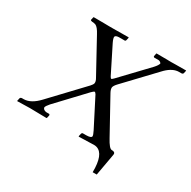

<svg xmlns="http://www.w3.org/2000/svg" viewBox="-173 -813 1114 1121"><g transform="rotate(30 384.5 -252.5)"><path d="M521 -1Q521 -1 419.4 2L417 0L421.4 -20Q423.8 -25.9 428.7 -26.9H452.6Q484.4 -27.3 487.3 -39.1Q488.3 -48.3 475.6 -73.2L379.4 -261.2Q373 -271.5 367.7 -272Q362.3 -270.5 349.6 -257.8L179.2 -77.1Q161.1 -56.6 158.7 -45.9Q161.6 -29.3 183.6 -26.9H202.6Q207.5 -24.4 207.5 -20L203.1 0L199.7 2Q199.2 2 87.9 0Q83 0 3.4 2L2.9 0L7.3 -20Q10.3 -26.4 19.5 -26.9H31.7Q79.6 -27.8 129.4 -81.1L328.1 -291Q340.3 -304.2 342.8 -314Q344.7 -327.6 335 -344.2L211.9 -568.8Q191.9 -606.9 174.3 -614.3Q164.6 -617.7 152.3 -618.2H150.4Q140.1 -619.6 139.6 -625L144 -645L149.4 -646Q165 -646 218.3 -645.5Q245.6 -645 250 -645Q251.5 -645 272.9 -645Q356 -646 377.4 -646Q378.4 -646 382.3 -645L377.9 -625Q375.5 -618.7 371.6 -618.2H331.5Q309.1 -617.2 306.2 -606.9Q304.7 -596.2 316.4 -571.8L404.3 -396Q410.2 -385.7 413.6 -384.8Q418.9 -386.2 429.2 -397L595.7 -571.8Q614.7 -592.8 617.7 -606Q611.8 -616.2 599.6 -618.2H569.3Q563.5 -620.1 564 -625L567.9 -645L570.3 -646Q582.5 -646 633.3 -645.5Q664.1 -645 668.9 -645Q670.9 -645 694.8 -645.5Q755.4 -646 766.1 -646L769 -645L764.6 -625Q761.2 -618.7 754.4 -618.2H737.3Q696.3 -618.2 654.8 -578.1Q647.9 -571.8 642.1 -564.9L461.9 -375Q445.3 -357.4 442.4 -345.2Q440.4 -332 451.2 -312L579.1 -80.1Q607.4 -27.8 623.5 -26.9Q646.5 -26.9 647 -13.7Q647 -10.3 646.5 -6.8L620.1 141.1H592.8Q594.7 18.6 538.1 1.5Q529.3 -1 521 -1Z"/></g></svg>

Font: Linux Biolinum Capitals O
Style: Italic Samll Caps
Weight: 400
Italic angle: -12°
Designer: Philipp H. Poll
Foundry: Philipp H. Poll
Version: Version 0.6.2